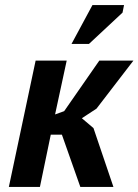

<svg xmlns="http://www.w3.org/2000/svg" viewBox="-20 -740 548 760"><path d="M225 -207H181L138 0H15L121 -500H244L198 -287L234 -300L373 -500H508L362 -310L304 -272L350 -233L429 0H298ZM346 -720H471L465 -690L332 -566H263Z"/></svg>

Font: PT Sans
Style: Bold Italic
Weight: 700
Italic angle: -12°
Designer: A.Korolkova, O.Umpeleva, V.Yefimov
Foundry: ParaType Ltd
Version: Version 2.003W OFL